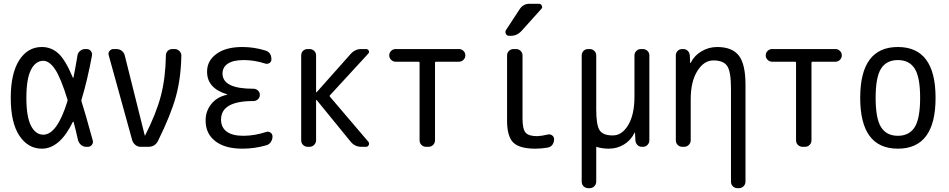

<svg xmlns="http://www.w3.org/2000/svg" viewBox="-20 -780 5040 1020"><path d="M210 -457Q168.9 -457 144.5 -409.2Q120.1 -361.3 120.1 -259.8Q120.1 -160.2 144.5 -112.3Q168.9 -64.5 210 -64.5Q283.2 -64.5 337.9 -241.2Q339.8 -247.1 338.9 -250Q302.7 -367.2 272.5 -412.1Q242.2 -457 210 -457ZM202.1 9.8Q128.9 9.8 83 -59.1Q37.1 -127.9 37.1 -259.8Q37.1 -389.6 82 -460Q127 -530.3 202.1 -530.3Q252 -530.3 289.6 -496.6Q327.1 -462.9 367.2 -367.2Q369.1 -366.2 370.1 -367.2Q379.9 -414.1 391.6 -485.4Q393.6 -500 405.8 -509.8Q418 -519.5 432.6 -519.5H440.4Q454.1 -519.5 462.4 -509.3Q470.7 -499 468.8 -485.4Q444.3 -353.5 413.1 -251Q411.1 -246.1 413.1 -241.2Q432.6 -180.7 472.7 -34.2Q476.6 -21.5 468.3 -10.7Q460 0 447.3 0H438.5Q422.9 0 411.1 -9.8Q399.4 -19.5 394.5 -35.2Q383.8 -84 371.1 -131.8Q371.1 -133.8 369.6 -133.8Q368.2 -133.8 367.2 -132.8Q297.9 9.8 202.1 9.8Z M682.6 -34.2 557.6 -486.3Q553.7 -499 562 -509.3Q570.3 -519.5 583 -519.5H598.6Q614.3 -519.5 626.5 -510.3Q638.7 -501 642.6 -486.3L749 -60.5Q749 -59.6 750 -59.6Q751 -59.6 751 -60.5Q809.6 -175.8 834.5 -270.5Q859.4 -365.2 861.3 -485.4Q861.3 -500 871.1 -509.8Q880.9 -519.5 896.5 -519.5H908.2Q921.9 -519.5 932.6 -509.3Q943.4 -499 943.4 -485.4Q941.4 -365.2 914.6 -267.6Q887.7 -169.9 819.3 -31.2Q803.7 0 767.6 0H727.5Q711.9 0 699.7 -9.8Q687.5 -19.5 682.6 -34.2Z M1185.5 -276.4Q1186.5 -276.4 1186.5 -278.3Q1186.5 -279.3 1185.5 -279.3Q1079.1 -311.5 1080.1 -400.4Q1080.1 -457 1129.9 -493.7Q1179.7 -530.3 1267.6 -530.3Q1329.1 -530.3 1389.6 -511.7Q1421.9 -502 1421.9 -464.8Q1421.9 -452.1 1411.6 -445.3Q1401.4 -438.5 1388.7 -442.4Q1331.1 -460.9 1275.4 -460.9Q1218.8 -460.9 1190.4 -441.9Q1162.1 -422.9 1162.1 -389.6Q1162.1 -308.6 1324.2 -308.6H1327.1Q1339.8 -308.6 1350.1 -299.3Q1360.4 -290 1360.4 -275.9Q1360.4 -261.7 1350.1 -252.4Q1339.8 -243.2 1327.1 -243.2H1324.2Q1154.3 -243.2 1154.3 -144.5Q1154.3 -103.5 1184.1 -81.1Q1213.9 -58.6 1272.5 -58.6Q1332 -58.6 1394.5 -79.1Q1406.2 -83 1417 -75.7Q1427.7 -68.4 1427.7 -54.7Q1427.7 -39.1 1418.5 -25.4Q1409.2 -11.7 1393.6 -7.8Q1332 9.8 1267.6 9.8Q1174.8 9.8 1123.5 -30.3Q1072.3 -70.3 1072.3 -139.6Q1072.3 -190.4 1103 -228Q1133.8 -265.6 1185.5 -276.4Z M1615.2 0Q1600.6 0 1590.3 -9.8Q1580.1 -19.5 1580.1 -35.2V-485.4Q1580.1 -500 1589.8 -509.8Q1599.6 -519.5 1615.2 -519.5H1624Q1638.7 -519.5 1648.9 -509.8Q1659.2 -500 1659.2 -485.4V-291Q1659.2 -290 1660.2 -289.6Q1661.1 -289.1 1662.1 -290L1842.8 -493.2Q1867.2 -520.5 1901.4 -519.5H1924.8Q1934.6 -519.5 1939 -510.7Q1943.4 -502 1935.5 -494.1L1733.4 -274.4Q1729.5 -270.5 1733.4 -265.6L1936.5 -27.3Q1943.4 -19.5 1939 -9.8Q1934.6 0 1924.8 0H1900.4Q1865.2 0 1842.8 -27.3L1662.1 -249Q1660.2 -249 1659.2 -248V-35.2Q1659.2 -20.5 1648.9 -10.3Q1638.7 0 1624 0Z M2082 -452.1Q2068.4 -452.1 2058.1 -461.9Q2047.9 -471.7 2047.9 -485.8Q2047.9 -500 2058.1 -509.8Q2068.4 -519.5 2082 -519.5H2418Q2431.6 -519.5 2441.9 -509.8Q2452.1 -500 2452.1 -485.8Q2452.1 -471.7 2441.9 -461.9Q2431.6 -452.1 2418 -452.1H2295.9Q2291 -452.1 2291 -447.3V-35.2Q2291 -20.5 2281.2 -10.3Q2271.5 0 2255.9 0H2244.1Q2229.5 0 2219.2 -9.8Q2209 -19.5 2209 -35.2V-447.3Q2209 -452.1 2204.1 -452.1Z M2890.6 -65.4Q2903.3 -68.4 2913.6 -60.5Q2923.8 -52.7 2923.8 -40Q2923.8 -30.3 2919.9 -20.5Q2916 -10.7 2908.7 -4.4Q2901.4 2 2890.6 3.9Q2857.4 9.8 2824.2 9.8Q2740.2 9.8 2707 -22.5Q2673.8 -54.7 2673.8 -139.6V-485.4Q2673.8 -500 2684.1 -509.8Q2694.3 -519.5 2709 -519.5H2720.7Q2735.4 -519.5 2745.6 -509.8Q2755.9 -500 2755.9 -485.4V-150.4Q2755.9 -94.7 2772 -75.7Q2788.1 -56.6 2834 -56.6Q2858.4 -57.6 2890.6 -65.4ZM2683.6 -589.8Q2672.9 -589.8 2667.5 -600.1Q2662.1 -610.4 2668 -620.1L2740.2 -730.5Q2759.8 -760.7 2793.9 -759.8H2843.8Q2853.5 -759.8 2858.4 -750Q2863.3 -740.2 2856.4 -733.4L2752 -617.2Q2727.5 -589.8 2694.3 -589.8Z M3105.5 219.7Q3090.8 219.7 3080.6 210Q3070.3 200.2 3070.3 184.6V-485.4Q3070.3 -500 3080.1 -509.8Q3089.8 -519.5 3105.5 -519.5H3112.3Q3127 -519.5 3137.2 -509.8Q3147.5 -500 3147.5 -485.4V-198.2Q3147.5 -115.2 3165.5 -87.9Q3183.6 -60.5 3235.4 -60.5Q3284.2 -60.5 3317.4 -115.7Q3350.6 -170.9 3350.6 -267.6V-485.4Q3350.6 -500 3360.8 -509.8Q3371.1 -519.5 3385.7 -519.5H3394.5Q3409.2 -519.5 3419.4 -509.8Q3429.7 -500 3429.7 -485.4V-35.2Q3429.7 -20.5 3419.9 -10.3Q3410.2 0 3394.5 0H3390.6Q3376 0 3366.2 -9.8Q3356.4 -19.5 3355.5 -35.2L3353.5 -74.2Q3353.5 -75.2 3352.5 -75.2Q3350.6 -75.2 3350.6 -74.2Q3332 -35.2 3295.4 -12.7Q3258.8 9.8 3214.8 9.8Q3178.7 9.8 3152.3 1Q3147.5 -2 3147.5 3.9V184.6Q3147.5 199.2 3137.2 209.5Q3127 219.7 3112.3 219.7Z M3605.5 0Q3590.8 0 3580.6 -9.8Q3570.3 -19.5 3570.3 -35.2V-485.4Q3570.3 -500 3580.1 -509.8Q3589.8 -519.5 3605.5 -519.5H3609.4Q3624 -519.5 3633.8 -509.8Q3643.6 -500 3644.5 -485.4L3646.5 -446.3Q3646.5 -445.3 3647.5 -445.3Q3649.4 -445.3 3649.4 -446.3Q3668 -484.4 3706.5 -507.3Q3745.1 -530.3 3790 -530.3Q3869.1 -530.3 3904.8 -484.9Q3940.4 -439.5 3940.4 -330.1V184.6Q3940.4 199.2 3930.2 209.5Q3919.9 219.7 3905.3 219.7H3898.4Q3883.8 219.7 3873.5 210Q3863.3 200.2 3863.3 184.6V-311.5Q3863.3 -399.4 3843.3 -429.2Q3823.2 -459 3769.5 -459Q3719.7 -459 3684.6 -402.8Q3649.4 -346.7 3649.4 -252V-35.2Q3649.4 -20.5 3639.2 -10.3Q3628.9 0 3614.3 0Z M4082 -452.1Q4068.4 -452.1 4058.1 -461.9Q4047.9 -471.7 4047.9 -485.8Q4047.9 -500 4058.1 -509.8Q4068.4 -519.5 4082 -519.5H4418Q4431.6 -519.5 4441.9 -509.8Q4452.1 -500 4452.1 -485.8Q4452.1 -471.7 4441.9 -461.9Q4431.6 -452.1 4418 -452.1H4295.9Q4291 -452.1 4291 -447.3V-35.2Q4291 -20.5 4281.2 -10.3Q4271.5 0 4255.9 0H4244.1Q4229.5 0 4219.2 -9.8Q4209 -19.5 4209 -35.2V-447.3Q4209 -452.1 4204.1 -452.1Z M4839.4 -415.5Q4810.5 -460.9 4750 -460.9Q4689.5 -460.9 4660.6 -415.5Q4631.8 -370.1 4631.8 -260.3Q4631.8 -150.4 4660.6 -104.5Q4689.5 -58.6 4750 -58.6Q4810.5 -58.6 4839.4 -104.5Q4868.2 -150.4 4868.2 -260.3Q4868.2 -370.1 4839.4 -415.5ZM4950.2 -260.3Q4950.2 9.8 4750 9.8Q4549.8 9.8 4549.8 -260.3Q4549.8 -530.3 4750 -530.3Q4950.2 -530.3 4950.2 -260.3Z"/></svg>

Font: Rounded-L Mgen+ 2m regular
Style: Regular
Weight: 400
Designer: [Source Han Sans]
Ryoko NISHIZUKA  (kana & ideographs); Paul D. Hunt (Latin, Greek & Cyrillic); Wenlong ZHANG  (bopomofo
Version: Version 1.059.20150602